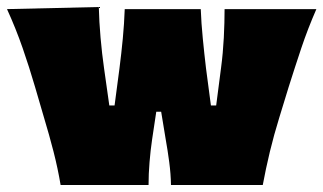

<svg xmlns="http://www.w3.org/2000/svg" viewBox="-29 -528 923 548"><path d="M144 0Q136 -47.5 123.8 -95.2Q111.5 -143 97 -191L71 -280Q54.5 -336.5 35.5 -391.2Q16.5 -446 -9 -502L253 -508Q254 -466 258 -420.5Q262 -375 268 -333L283 -227H298L312 -333Q317.5 -376 321.5 -418Q325.5 -460 327 -502H544Q545.5 -461.5 549.8 -418.2Q554 -375 559 -333L573 -227H588L602 -335Q607.5 -376.5 609.8 -420.5Q612 -464.5 612 -502H874Q849.5 -446 831 -390.8Q812.5 -335.5 795 -280L768 -192Q753 -143.5 741.2 -94.8Q729.5 -46 721 0H459Q458.5 -31.5 454 -65.5Q449.5 -99.5 444 -130L431 -209H417L405 -129Q400.5 -98.5 397.8 -65Q395 -31.5 395 0Z"/></svg>

Font: Commissioner Flair Black
Style: Regular
Weight: 900
Designer: Kostas Bartsokas
Foundry: Kostas Bartsokas
Version: Version 1.000; ttfautohint (v1.8.3)